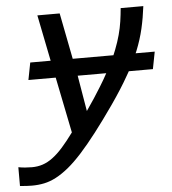

<svg xmlns="http://www.w3.org/2000/svg" viewBox="-107 -537 707 787"><g transform="rotate(-5 247.0 -143.5)"><path d="M346.7 -98.1Q303.7 -36.6 268.1 9.5Q232.4 55.7 201.9 89.4Q171.4 123 144.8 144.8Q118.2 166.5 93.3 179.7Q68.4 192.9 43.9 198Q19.5 203.1 -6.3 203.1Q-19 203.1 -30.3 202.4Q-41.5 201.7 -56.2 200.2V123Q-43 125.5 -28.8 126.7Q-14.6 127.9 -0.5 127.9Q22.9 127.9 43.7 121.1Q64.5 114.3 85.2 98.9Q106 83.5 127.7 59.1Q149.4 34.7 174.8 0L128.4 -229.5H16.1L29.8 -300.3H113.8L75.7 -490.2H167.5L204.6 -300.3H372.1Q377 -311.5 380.9 -321.8Q393.1 -353 400.6 -381.1Q408.2 -409.2 412.1 -435.8Q416 -462.4 418.5 -490.2H511.7Q505.9 -442.4 495.8 -398.7Q485.8 -355 467.3 -309.1Q465.3 -304.7 463.4 -300.3H542L528.3 -229.5H429.2Q424.3 -220.7 419.4 -212.4Q390.6 -161.1 346.7 -98.1ZM243.7 -82Q279.3 -133.3 305.2 -175.8Q322.8 -204.1 336.4 -229.5H218.8Z"/></g></svg>

Font: Code New Roman
Style: Italic
Weight: 400
Italic angle: -11°
Monospace: yes
Designer: Sam Radian
Foundry: Code New Roman
Version: Version 1.508 October 19, 2014